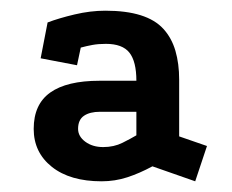

<svg xmlns="http://www.w3.org/2000/svg" viewBox="-20 -486 434 359"><path d="M345 -147 265 -175Q241 -162 218 -154.5Q195 -147 170 -147Q111 -147 77 -174Q43 -201 43 -245Q43 -291 74 -313Q105 -335 166 -335H235Q235 -371 222 -387.5Q209 -404 178 -404Q164 -404 153 -402Q142 -400 131 -397L124 -364L56 -377L69 -444Q90 -452 119.5 -459Q149 -466 177 -466Q216 -466 243 -457.5Q270 -449 285.5 -432Q301 -415 308 -391Q315 -367 315 -337V-231L367 -213ZM173 -211Q193 -211 209 -219Q225 -227 235 -233V-277H167Q148 -277 137 -269.5Q126 -262 126 -245Q126 -231 139.5 -221Q153 -211 173 -211Z"/></svg>

Font: Podkova
Style: Bold
Weight: 700
Designer: Ilya Yudin
Foundry: Cyreal (www.cyreal.org)
Version: Version 2.102; ttfautohint (v1.8.1.43-b0c9)